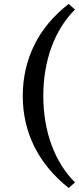

<svg xmlns="http://www.w3.org/2000/svg" viewBox="-20 -732 401 976"><path d="M329.1 -711.9 361.3 -683.6Q283.2 -605.5 241.7 -492.2Q200.2 -378.9 200.2 -244.1Q200.2 -109.4 241.7 3.9Q283.2 117.2 361.3 195.3L329.1 223.6Q212.9 130.9 154.3 12.7Q95.7 -105.5 95.7 -244.1Q95.7 -383.8 154.3 -502.9Q212.9 -622.1 329.1 -711.9Z"/></svg>

Font: Crimson Pro ExtraLight Medium
Style: Regular
Weight: 500
Version: Version 1.002